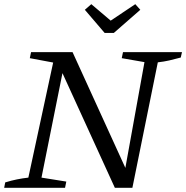

<svg xmlns="http://www.w3.org/2000/svg" viewBox="-23 -901 893 921"><path d="M567 -651H850L844 -625Q815 -617 788.5 -611Q762 -605 734 -602L612 0H528L263 -580L283 -582L176 -49L295 -30L289 0H-3L2 -26Q31 -35 58.5 -40.5Q86 -46 113 -49L232 -601L120 -622L126 -651H325L591 -68L573 -66L670 -603L561 -622ZM479 -743 384 -854 415 -881 508 -802 626 -881 650 -854 523 -743Z"/></svg>

Font: Piazzolla 24pt
Style: Italic
Weight: 400
Italic angle: -11.3°
Designer: Juan Pablo del Peral
Foundry: Huerta Tipografica
Version: Version 2.005